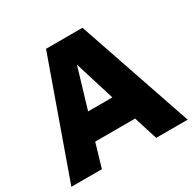

<svg xmlns="http://www.w3.org/2000/svg" viewBox="-161 -851 1012 1008"><g transform="rotate(-30 345.5 -347.0)"><path d="M-7 0 240 -694H461L698 0H507L462 -143H220L178 0ZM267 -299H414L339 -541Z"/></g></svg>

Font: Cantarell Extra Bold
Style: Regular
Weight: 800
Designer: Dave Crossland, Nikolaus Waxweiler, Florian Fecher, Jacques Le Bailly, Eben Sorkin, Alexei Vanyashin, Alexios Zavras, Em
Version: Version 0.303